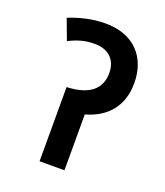

<svg xmlns="http://www.w3.org/2000/svg" viewBox="-120 -715 687 798"><g transform="rotate(20 223.5 -316.0)"><path d="M211 -632C149 -632 96 -617 50 -599L84 -508C120 -526 153 -537 197 -537C257 -537 295 -503 295 -443C295 -377 253 -332 148 -328V0H258V-247C348 -272 407 -335 407 -439C407 -552 338 -632 211 -632Z"/></g></svg>

Font: Noto Sans Devanagari UI SemiCondensed SemiBold
Style: Regular
Weight: 600
Width: 4
Designer: Jelle Bosma - Monotype Design Team
Foundry: Monotype Imaging Inc.
Version: Version 2.004